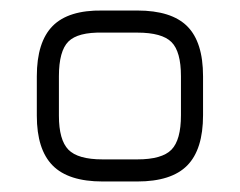

<svg xmlns="http://www.w3.org/2000/svg" viewBox="-20 -664 456 365"><path d="M175 -319Q110 -319 80 -349.5Q50 -380 50 -444V-519Q50 -584 80 -614.5Q110 -645 175 -644H241Q306 -644 336 -614Q366 -584 366 -519V-445Q366 -380 336 -349.5Q306 -319 241 -319ZM175 -361H241Q288 -361 306 -379.5Q324 -398 324 -445V-519Q324 -566 306 -584Q288 -602 241 -602H175Q128 -603 110 -585Q92 -567 92 -519V-444Q92 -398 110 -379.5Q128 -361 175 -361Z"/></svg>

Font: Jura Light
Style: Regular
Weight: 300
Designer: Daniel Johnson, Alexei Vanyashin
Foundry: Daniel Johnson
Version: Version 5.103